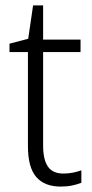

<svg xmlns="http://www.w3.org/2000/svg" viewBox="-20 -678 341 708"><path d="M214 -38Q232 -38 249.5 -41.5Q267 -45 280 -50V-4Q265 2 246 6Q227 10 204 10Q144 10 113.5 -25.5Q83 -61 83 -139V-486H15V-517L84 -535L102 -658H139V-532H277V-486H139V-141Q139 -90 156.5 -64Q174 -38 214 -38Z"/></svg>

Font: Noto Sans Gurmukhi UI SemiCondensed Light
Style: Regular
Weight: 300
Width: 4
Designer: Jelle Bosma - Monotype Design Team
Foundry: Monotype Imaging Inc.
Version: Version 2.004; ttfautohint (v1.8.4.7-5d5b)